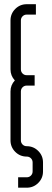

<svg xmlns="http://www.w3.org/2000/svg" viewBox="-20 -734 242 900"><path d="M105.4 0Q73.7 0 51.4 -22.3Q29.2 -44.6 29.2 -76.2V-305.3Q29.2 -335.3 49.6 -356.9Q29.2 -379 29.2 -409V-638.1Q29.2 -669.7 51.4 -692Q73.7 -714.3 105.4 -714.3H148.3V-665.6H105.4Q93.7 -665.6 85.8 -657.6Q77.9 -649.7 77.9 -638.1V-409Q77.9 -397.3 85.8 -389.4Q93.7 -381.5 105.4 -381.5H142.4V-332.8H105.4Q93.7 -332.8 85.8 -324.9Q77.9 -317 77.9 -305.3V-76.2Q77.9 -64.6 85.8 -56.6Q93.7 -48.7 105.4 -48.7Q137 -48.7 159.3 -26.4Q181.6 -4.2 181.6 27.5V69.6Q181.6 101.2 159.3 123.5Q137 145.8 105.4 145.8H65V97H105.4Q117 97 124.9 89.1Q132.9 81.2 132.9 69.6V27.5Q132.9 15.8 124.9 7.9Q117 0 105.4 0Z"/></svg>

Font: Marapfhont
Style: Book
Weight: 400
Version: Version 0.15